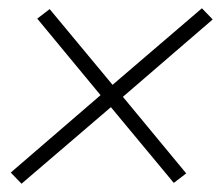

<svg xmlns="http://www.w3.org/2000/svg" viewBox="-20 -572 540 464"><path d="M32 -128 6 -155 223 -342 70 -527 100 -550 252 -367 468 -552 494 -525 277 -338 430 -153 400 -130 248 -313Z"/></svg>

Font: Iosevka Term Curly Extralight
Style: Italic
Weight: 200
Italic angle: -9°
Designer: Belleve Invis
Foundry: Belleve Invis
Version: Version 32.3.0